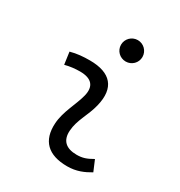

<svg xmlns="http://www.w3.org/2000/svg" viewBox="-176 -867 939 1000"><g transform="rotate(30 293.0 -367.5)"><path d="M479.5 -95.7C442.9 -74.7 420.4 -66.9 385.3 -66.9C320.3 -66.9 288.1 -98.1 292 -157.7C296.4 -225.6 335 -275.4 351.6 -345.2C380.9 -464.4 326.7 -527.3 200.2 -527.3C161.6 -527.3 123 -524.4 85 -513.7L95.2 -440.4C125 -448.2 154.8 -451.7 184.6 -451.7C254.9 -451.7 284.2 -418.5 268.1 -355C252.9 -293.9 211.4 -226.1 207 -153.3C200.2 -46.4 257.3 9.8 372.6 9.8C427.7 9.8 468.3 -8.3 506.8 -31.2ZM363.8 -615.2C399.4 -615.2 428.2 -643.6 428.2 -679.2C428.2 -714.8 399.4 -743.7 363.8 -743.7C328.1 -743.7 299.3 -714.8 299.3 -679.2C299.3 -643.6 328.1 -615.2 363.8 -615.2Z"/></g></svg>

Font: Cascadia Mono NF SemiLight
Style: Italic
Weight: 350
Italic angle: -10°
Monospace: yes
Designer: Aaron Bell
Foundry: Saja Typeworks
Version: Version 2404.023